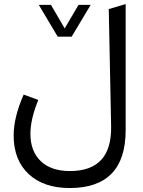

<svg xmlns="http://www.w3.org/2000/svg" viewBox="-20 -697 712 955"><path d="M267.1 -514.6 172.9 -672.9H233.4L301.8 -555.7L370.6 -672.9H431.2L336.4 -514.6ZM327.6 153.8Q537.1 153.8 532.7 -69.3L521 -651.9L605 -676.8V-49.8Q605 238.3 326.2 238.3Q197.3 238.3 122.6 168.7Q47.9 99.1 47.9 -23.4Q47.9 -113.3 97.7 -226.6L170.4 -199.7Q131.3 -104 131.3 -31.7Q131.3 55.7 182.9 104.7Q234.4 153.8 327.6 153.8Z"/></svg>

Font: Samim FD-WOL
Style: FD-WOL
Weight: 400
Foundry: DejaVu fonts team - Redesigned by Saber Rastikerdar
Version: Version 4.0.0